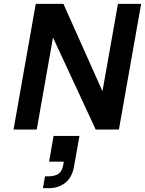

<svg xmlns="http://www.w3.org/2000/svg" viewBox="-20 -670 750 993"><path d="M590 -650H710L595 0H475L254 -476L170 0H50L165 -650H308L510 -198ZM257 33H391L363 190Q353 248 317.5 275.5Q282 303 234 303H202L213 242H229Q262 242 281.5 229.5Q301 217 307 184L310 166H234Z"/></svg>

Font: Overused Grotesk SemiBold
Style: Italic
Weight: 600
Italic angle: -10°
Version: Version 0.003